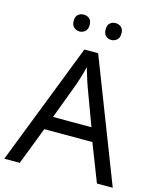

<svg xmlns="http://www.w3.org/2000/svg" viewBox="-131 -1000 901 1091"><g transform="rotate(15 319.5 -454.0)"><path d="M545 0 459 -221H176L91 0H0L279 -717H360L638 0ZM352 -517Q349 -525 342 -546Q335 -567 328.5 -589.5Q322 -612 318 -624Q311 -593 302 -563.5Q293 -534 287 -517L206 -301H432ZM178 -859Q178 -885 192 -896.5Q206 -908 225 -908Q244 -908 258 -896.5Q272 -885 272 -859Q272 -834 258 -821.5Q244 -809 225 -809Q206 -809 192 -821.5Q178 -834 178 -859ZM366 -859Q366 -885 379.5 -896.5Q393 -908 412 -908Q431 -908 445 -896.5Q459 -885 459 -859Q459 -834 445 -821.5Q431 -809 412 -809Q393 -809 379.5 -821.5Q366 -834 366 -859Z"/></g></svg>

Font: Noto Sans Cypro Minoan
Style: Regular
Weight: 400
Designer: David Williams
Foundry: David Williams
Version: Version 1.503; ttfautohint (v1.8.4.7-5d5b)